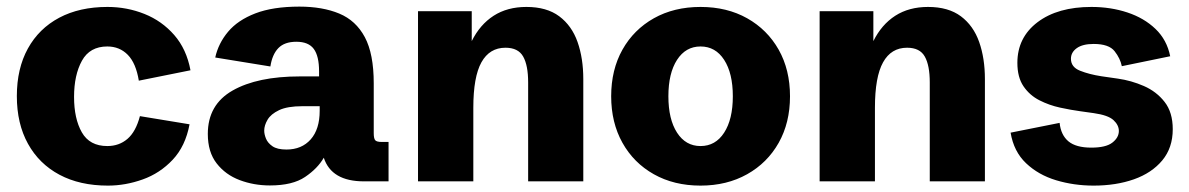

<svg xmlns="http://www.w3.org/2000/svg" viewBox="-20 -562 3685 595"><path d="M314.5 13.2Q227.5 13.2 164.3 -20.5Q101.1 -54.2 66.7 -116.5Q32.2 -178.7 32.2 -264.2Q32.2 -349.6 66.4 -411.6Q100.6 -473.6 163.6 -507.1Q226.6 -540.5 313 -540.5Q373.5 -540.5 427.7 -518.8Q481.9 -497.1 520 -453.4Q558.1 -409.7 570.3 -344.2L410.2 -312Q401.4 -366.2 376 -392.1Q350.6 -418 312.5 -418Q258.3 -418 233.9 -373.8Q209.5 -329.6 209.5 -261.7Q209.5 -194.3 233.6 -151.9Q257.8 -109.4 312.5 -109.4Q349.1 -109.4 375 -131.6Q400.9 -153.8 413.6 -202.1L567.4 -176.8Q554.7 -108.9 515.1 -66.9Q475.6 -24.9 422.1 -5.9Q368.7 13.2 314.5 13.2Z M816.4 12.7Q766.6 12.7 722.7 -3.9Q678.7 -20.5 651.4 -55.7Q624 -90.8 624 -147Q624 -237.8 700.9 -281.5Q777.8 -325.2 909.2 -325.2H968.8V-340.8Q968.8 -388.2 952.4 -410.4Q936 -432.6 898.4 -432.6Q861.8 -432.6 842.8 -413.1Q823.7 -393.6 817.9 -356L647 -383.8Q656.7 -427.7 686.8 -463.6Q716.8 -499.5 771.2 -520.5Q825.7 -541.5 907.7 -541.5Q979.5 -541.5 1031.2 -520Q1083 -498.5 1110.6 -446.8Q1138.2 -395 1138.2 -303.7V-149.4Q1138.2 -132.8 1142.8 -127.4Q1147.5 -122.1 1162.6 -122.1H1184.1V0H1107.9Q1007.3 0 983.4 -73.2Q964.4 -40 925.5 -13.7Q886.7 12.7 816.4 12.7ZM867.7 -98.6Q915 -98.6 942.9 -130.1Q970.7 -161.6 970.7 -218.8V-232.9H917.5Q870.6 -232.9 845 -220.7Q819.3 -208.5 809.1 -190.9Q798.8 -173.3 798.8 -157.2Q798.8 -146 804.2 -132.6Q809.6 -119.1 824.2 -108.9Q838.9 -98.6 867.7 -98.6Z M1275.4 0V-527.3H1441.9V-434.6Q1467.3 -485.8 1509.8 -513.2Q1552.2 -540.5 1611.3 -540.5Q1674.3 -540.5 1713.1 -511.5Q1752 -482.4 1769.8 -431.9Q1787.6 -381.3 1787.6 -316.9V0H1616.7V-306.6Q1616.7 -359.4 1601.3 -386.7Q1585.9 -414.1 1546.4 -414.1Q1497.1 -414.1 1471.9 -368.9Q1446.8 -323.7 1446.8 -228V0Z M2150.9 13.2Q2068.8 13.2 2006.3 -22Q1943.8 -57.1 1908.9 -119.6Q1874 -182.1 1874 -263.7Q1874 -345.7 1908.9 -408Q1943.8 -470.2 2006.3 -505.4Q2068.8 -540.5 2150.9 -540.5Q2232.9 -540.5 2295.4 -505.4Q2357.9 -470.2 2393.1 -408Q2428.2 -345.7 2428.2 -263.7Q2428.2 -181.6 2393.1 -119.4Q2357.9 -57.1 2295.2 -22Q2232.4 13.2 2150.9 13.2ZM2150.9 -109.4Q2197.3 -109.4 2224.1 -150.9Q2251 -192.4 2251 -263.7Q2251 -335 2224.1 -376.5Q2197.3 -418 2150.9 -418Q2105 -418 2078.1 -376.5Q2051.3 -335 2051.3 -263.7Q2051.3 -192.4 2078.1 -150.9Q2105 -109.4 2150.9 -109.4Z M2520 0V-527.3H2686.5V-434.6Q2711.9 -485.8 2754.4 -513.2Q2796.9 -540.5 2856 -540.5Q2918.9 -540.5 2957.8 -511.5Q2996.6 -482.4 3014.4 -431.9Q3032.2 -381.3 3032.2 -316.9V0H2861.3V-306.6Q2861.3 -359.4 2845.9 -386.7Q2830.6 -414.1 2791 -414.1Q2741.7 -414.1 2716.6 -368.9Q2691.4 -323.7 2691.4 -228V0Z M3369.1 13.2Q3308.1 13.2 3252.9 -3.4Q3197.8 -20 3159.7 -56.2Q3121.6 -92.3 3111.8 -150.9L3263.7 -181.2Q3267.6 -143.6 3291 -124Q3314.5 -104.5 3361.8 -104.5Q3407.2 -104.5 3427.2 -120.1Q3447.3 -135.7 3447.3 -156.2Q3447.3 -174.3 3430.7 -189.7Q3414.1 -205.1 3369.6 -211.4L3327.6 -217.3Q3298.8 -221.2 3265.1 -228.5Q3231.4 -235.8 3201.2 -251.2Q3170.9 -266.6 3151.9 -294.4Q3132.8 -322.3 3132.8 -367.2Q3132.8 -445.8 3195.3 -493.2Q3257.8 -540.5 3362.3 -540.5Q3421.9 -540.5 3473.6 -523.4Q3525.4 -506.3 3560.8 -472.4Q3596.2 -438.5 3606.4 -387.7L3456.5 -356.9Q3451.7 -380.9 3434.1 -403.3Q3416.5 -425.8 3369.1 -425.8Q3335 -425.8 3316.9 -412.8Q3298.8 -399.9 3298.8 -379.9Q3298.8 -354 3327.1 -342.8Q3355.5 -331.5 3393.1 -325.7L3443.8 -318.4Q3485.8 -312.5 3524.9 -295.4Q3564 -278.3 3589.1 -246.1Q3614.3 -213.9 3614.3 -161.6Q3614.3 -104 3581.8 -64.9Q3549.3 -25.9 3493.9 -6.3Q3438.5 13.2 3369.1 13.2Z"/></svg>

Font: Schibsted Grotesk ExtraBold
Style: Regular
Weight: 800
Designer: Bakken & Baeck AS, Henrik Kongsvoll
Foundry: Schibsted ASA
Version: Version 1.100; ttfautohint (v1.8.4.7-5d5b);gftools[0.9.25]